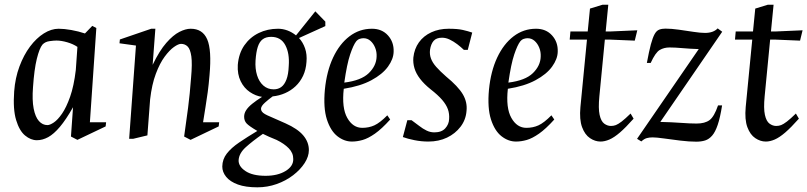

<svg xmlns="http://www.w3.org/2000/svg" viewBox="-20 -582 3385 805"><path d="M134.5 5.9Q109 5.9 85.1 -13.9Q61.1 -33.8 47.6 -78.7Q34 -123.5 39.4 -198.5Q43.6 -255.4 61.6 -303.4Q79.5 -351.5 106 -386.9Q132.5 -422.2 163.8 -441.9Q195.1 -461.5 225.9 -461.5Q248.9 -461.5 278.9 -456.2Q308.9 -450.8 336.2 -441.7L366.9 -473.5L383.9 -464.5L356.9 -69.4H424.9L422.9 -52L304.5 4.4L277.5 -9.6L286.2 -132.4Q256.9 -80.6 231.2 -50.2Q205.6 -19.9 182 -7Q158.3 5.9 134.5 5.9ZM178.9 -57.5Q189.2 -57.5 205.7 -68.5Q222.1 -79.5 240.1 -105.5Q258.1 -131.6 273.9 -176.2Q289.7 -220.8 297.8 -288.2L304.6 -385.4Q286.9 -397.5 261.8 -404.8Q236.8 -412 216.5 -412Q205.4 -412 187.2 -409.4Q169 -406.8 158 -395Q145.3 -379.6 134.3 -335.2Q123.4 -290.7 118.4 -216.5Q114.2 -162.3 121.1 -126.9Q128 -91.5 143.2 -74.5Q158.3 -57.5 178.9 -57.5Z M521.5 0 550 -391 481 -400.5 482.6 -416.5 614 -461.5H631.4L620 -310.2Q648.6 -369.7 677.3 -402.3Q705.9 -434.9 732 -448.2Q758.1 -461.5 779.5 -461.5Q829.4 -461.5 848.7 -417.2Q868.1 -372.9 858.4 -266Q855.3 -228.1 850.9 -195.5Q846.6 -162.9 841.5 -132.7Q836.4 -102.4 831.4 -69.4H898.9L896.9 -52L779 4.4L752 -9.6Q761 -71.6 768.5 -129.8Q776.1 -188 781.1 -256Q786.5 -315.3 782.2 -345.8Q777.8 -376.2 766.5 -387.2Q755.2 -398.1 739 -398.1Q727.9 -398.1 709.2 -384.9Q690.6 -371.7 670.3 -344.3Q650.1 -317 633.4 -272.7Q616.7 -228.4 609.4 -165.4L598 -14.4L538.1 0Z M1059 203.4Q1010 203.4 977.4 191.6Q944.7 179.7 928.3 159.5Q911.8 139.2 912 116Q912.4 85.8 930.9 61.9Q949.3 38.1 982.7 15.4Q1016 -7.2 1058.9 -33Q1024.4 -53.2 1014 -64.4Q1003.6 -75.6 1003.6 -92.6Q1003.6 -107.1 1012.1 -120.1Q1020.5 -133.2 1037.5 -146.9Q1054.5 -160.6 1078.7 -175.9Q1052.4 -179.4 1027.8 -196Q1003.1 -212.6 989 -241.6Q974.8 -270.6 977 -309.9Q981 -358.3 1004.5 -392Q1028 -425.7 1064.8 -443.6Q1101.5 -461.5 1145.9 -461.5Q1165.7 -461.5 1185.1 -454.3Q1204.5 -447.1 1221.1 -433.6L1302 -534.5L1344 -491.4V-472.6L1233.6 -422.6Q1250.1 -404.9 1259 -379.3Q1267.8 -353.7 1265 -322.4Q1262.8 -289.8 1250.7 -264.1Q1238.5 -238.5 1219.1 -220.3Q1199.7 -202.1 1175.1 -191.4Q1150.5 -180.6 1123.3 -177.9Q1107.5 -166.6 1091.3 -152.1Q1075.1 -137.7 1074.4 -127Q1073.8 -120.4 1077.9 -114.6Q1081.9 -108.7 1091.1 -103.5Q1100.4 -98.2 1115.3 -92.1L1176.9 -64.9Q1228 -42.2 1251.5 -14.2Q1275 13.7 1275 47.4Q1275 74.1 1257.2 101.7Q1239.5 129.2 1209.1 152.6Q1178.6 176 1139.9 189.7Q1101.2 203.4 1059 203.4ZM1093.5 155.1Q1144.3 155.1 1177.4 134.9Q1210.4 114.8 1209.5 84.6Q1209.7 59.4 1190.8 39.9Q1172 20.4 1139.8 4.7Q1121.5 -2.4 1107.7 -8.8Q1093.9 -15.2 1082.3 -20.8Q1037.6 10.4 1010.2 35.4Q982.7 60.3 980.5 88.6Q978.9 114.7 1008.7 134.9Q1038.5 155.1 1093.5 155.1ZM1127.4 -207.4Q1145.9 -207.4 1159.2 -217.1Q1172.5 -226.7 1180.8 -248.1Q1189.2 -269.4 1190.6 -305.1Q1194.6 -358.4 1176.1 -392.9Q1157.7 -427.5 1117 -427.5Q1095 -427.5 1081.4 -417.3Q1067.8 -407.2 1060.8 -385.4Q1053.8 -363.6 1051.4 -328.5Q1049.2 -294 1057.7 -266.6Q1066.1 -239.3 1084.2 -223.3Q1102.4 -207.4 1127.4 -207.4Z M1455.4 11.5Q1423.1 11.5 1394.4 -11Q1365.8 -33.6 1350.4 -81.6Q1335.1 -129.6 1342.1 -206Q1349.7 -283.4 1376.6 -340.7Q1403.5 -397.9 1445.2 -429.7Q1487 -461.5 1539.4 -461.5Q1581.4 -461.5 1606.6 -433.5Q1631.9 -405.5 1630.4 -365.1Q1629.8 -334.6 1606.7 -302.6Q1583.6 -270.6 1537.1 -245.6Q1490.7 -220.6 1421.3 -209.8Q1412.4 -129.3 1436 -87.7Q1459.5 -46 1498.9 -46Q1526.7 -46 1549.7 -56.5Q1572.8 -67 1603.9 -98.5L1615.9 -80.9Q1580.6 -41.7 1552.1 -21.7Q1523.5 -1.7 1500.3 4.9Q1477 11.5 1455.4 11.5ZM1423.5 -235.7Q1494.4 -244.5 1526.2 -275.4Q1558 -306.4 1559 -344.5Q1560 -364.3 1553 -381.8Q1546 -399.4 1533.4 -410.6Q1520.7 -421.8 1503.9 -421.8Q1496.7 -421.8 1488.2 -419.1Q1479.8 -416.4 1473.2 -408.4Q1461.5 -393.4 1448 -353.5Q1434.5 -313.6 1423.5 -235.7Z M1775.9 11.5Q1746.6 11.5 1717.7 5.7Q1688.8 -0.1 1669.1 -7.4L1687.8 -78H1705.6Q1722.2 -66.1 1737.5 -54.2Q1752.7 -42.2 1768.5 -34.6Q1784.2 -27 1801 -27Q1831.6 -27 1846.9 -44Q1862.2 -60.9 1863 -82.6Q1864.7 -104.8 1857.9 -123.9Q1851.1 -143.1 1833.8 -163.3Q1816.4 -183.5 1785.6 -207.5Q1758.3 -229.3 1741.3 -251.5Q1724.3 -273.6 1717.7 -296Q1711.1 -318.4 1713.1 -341Q1717.1 -377.4 1736.4 -404.4Q1755.7 -431.4 1788.2 -446.5Q1820.7 -461.5 1860.9 -461.5Q1898.7 -461.5 1920.6 -456.4Q1942.6 -451.4 1959.9 -445.4L1941.3 -373H1924.8Q1912.5 -384.9 1897.3 -396.5Q1882 -408.1 1865.7 -416Q1849.5 -423.9 1833.5 -423.9Q1809.5 -423.9 1798 -410.6Q1786.6 -397.3 1783 -373.4Q1780.5 -354.2 1786.9 -336.8Q1793.2 -319.3 1809 -301.5Q1824.7 -283.7 1850 -261.5Q1901 -219.7 1920.5 -186.6Q1940 -153.5 1936 -117Q1933.2 -79.8 1911 -50.7Q1888.8 -21.6 1854.1 -5Q1819.3 11.5 1775.9 11.5Z M2143.4 11.5Q2111.1 11.5 2082.4 -11Q2053.8 -33.6 2038.4 -81.6Q2023.1 -129.6 2030.1 -206Q2037.7 -283.4 2064.6 -340.7Q2091.5 -397.9 2133.2 -429.7Q2175 -461.5 2227.4 -461.5Q2269.4 -461.5 2294.6 -433.5Q2319.9 -405.5 2318.4 -365.1Q2317.8 -334.6 2294.7 -302.6Q2271.6 -270.6 2225.1 -245.6Q2178.7 -220.6 2109.3 -209.8Q2100.4 -129.3 2124 -87.7Q2147.5 -46 2186.9 -46Q2214.7 -46 2237.7 -56.5Q2260.8 -67 2291.9 -98.5L2303.9 -80.9Q2268.6 -41.7 2240.1 -21.7Q2211.5 -1.7 2188.3 4.9Q2165 11.5 2143.4 11.5ZM2111.5 -235.7Q2182.4 -244.5 2214.2 -275.4Q2246 -306.4 2247 -344.5Q2248 -364.3 2241 -381.8Q2234 -399.4 2221.4 -410.6Q2208.7 -421.8 2191.9 -421.8Q2184.7 -421.8 2176.2 -419.1Q2167.8 -416.4 2161.2 -408.4Q2149.5 -393.4 2136 -353.5Q2122.5 -313.6 2111.5 -235.7Z M2497.6 11.5Q2475 11.5 2453.7 -2.8Q2432.3 -17 2420.5 -48.8Q2408.7 -80.6 2413.5 -133.1L2441 -416.1H2368.6L2371.6 -450H2444.1L2453.6 -546L2506 -562.1H2530.4L2519.4 -450H2537.5L2652 -455L2641.4 -411.6L2533.9 -416.1H2516L2493 -178.5Q2488 -127.5 2494 -100.5Q2500 -73.4 2513.3 -63.7Q2526.7 -53.9 2541.5 -53.9Q2552.5 -53.9 2562.2 -57.6Q2571.8 -61.3 2586.5 -72.5Q2601.2 -83.8 2623.9 -106L2636.5 -84.5Q2603.7 -47.5 2579.3 -26.5Q2554.8 -5.5 2535.1 3Q2515.4 11.5 2497.6 11.5Z M2668.9 11 2651 0 2909.6 -376.2Q2872.6 -377.4 2841.4 -380.2Q2810.1 -383 2787.1 -383Q2764.1 -383 2746.1 -372.5Q2728.1 -362 2708.1 -318H2692.1Q2701.1 -367 2708.8 -395.8Q2716.6 -424.5 2724.6 -438.9Q2732.6 -453.3 2743.8 -457.7Q2754.9 -462 2769.9 -462Q2794.9 -462 2826.5 -457.5Q2858 -453 2887.5 -448.5Q2917 -444 2936 -444Q2971 -444 2989 -463L3008 -448.9L2748.5 -70.8Q2795.1 -69.8 2834.7 -66.9Q2874.2 -64 2900.5 -64Q2935.5 -64 2955 -78.5Q2974.5 -93 2990.5 -140H3007.5Q2999.5 -89 2989.2 -58.7Q2979 -28.5 2965.9 -13.5Q2952.9 1.5 2936.7 6.8Q2920.4 12 2899.4 12Q2869.4 12 2832.5 7.5Q2795.7 3 2763.8 -1.5Q2731.9 -6 2715.9 -6Q2702.9 -6 2691.9 -3Q2680.9 0 2668.9 11Z M3190.6 11.5Q3168 11.5 3146.7 -2.8Q3125.3 -17 3113.5 -48.8Q3101.7 -80.6 3106.5 -133.1L3134 -416.1H3061.6L3064.6 -450H3137.1L3146.6 -546L3199 -562.1H3223.4L3212.4 -450H3230.5L3345 -455L3334.4 -411.6L3226.9 -416.1H3209L3186 -178.5Q3181 -127.5 3187 -100.5Q3193 -73.4 3206.3 -63.7Q3219.7 -53.9 3234.5 -53.9Q3245.5 -53.9 3255.2 -57.6Q3264.8 -61.3 3279.5 -72.5Q3294.2 -83.8 3316.9 -106L3329.5 -84.5Q3296.7 -47.5 3272.3 -26.5Q3247.8 -5.5 3228.1 3Q3208.4 11.5 3190.6 11.5Z"/></svg>

Font: Ancizar Serif Light
Style: Italic
Weight: 300
Italic angle: -4°
Designer: Cesar Puertas, Viviana Monsalve, Julian Moncada, Julian Prieto, Jose Castro, Felipe Aragon, Mariel Hernandez, Sara Alarc
Version: Version 8.100